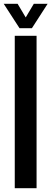

<svg xmlns="http://www.w3.org/2000/svg" viewBox="-22 -988 270 1008"><path d="M55.5 0V-800H170V0ZM80.5 -840 -2.5 -968H70.5L113 -896.5L155.5 -968H228L145.5 -840Z"/></svg>

Font: Big Shoulders Stencil Text Thin
Style: Bold
Weight: 700
Version: Version 2.001